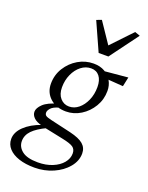

<svg xmlns="http://www.w3.org/2000/svg" viewBox="-200 -743 810 1048"><g transform="rotate(20 205.0 -219.0)"><path d="M133.8 222.7Q82 222.7 43.5 210Q4.9 197.3 -16.6 173.8Q-38.1 150.4 -38.1 118.2Q-38.1 79.1 -2.4 44.9Q33.2 10.7 93.8 -10.7L126 -3.9Q72.3 21.5 46.4 48.3Q20.5 75.2 20.5 109.4Q20.5 143.6 49.8 166.5Q79.1 189.5 141.6 189.5Q188.5 189.5 225.6 174.3Q262.7 159.2 283.7 133.8Q304.7 108.4 304.7 79.1Q304.7 54.7 288.1 43Q271.5 31.2 223.6 21.5L106.4 -2.9L94.7 -6.8Q61.5 -14.6 45.9 -30.3Q30.3 -45.9 30.3 -64.5Q30.3 -85.9 55.2 -109.9Q80.1 -133.8 139.6 -150.4L148.4 -130.9Q117.2 -122.1 104.5 -107.9Q91.8 -93.8 91.8 -82Q91.8 -70.3 99.6 -64.5Q107.4 -58.6 133.8 -52.7L252 -25.4Q305.7 -12.7 329.6 7.8Q353.5 28.3 353.5 61.5Q353.5 104.5 322.8 141.6Q292 178.7 241.7 200.7Q191.4 222.7 133.8 222.7ZM190.4 -124Q133.8 -124 98.1 -156.2Q62.5 -188.5 62.5 -239.3Q62.5 -290 88.4 -331.5Q114.3 -373 155.8 -397.5Q197.3 -421.9 245.1 -421.9Q283.2 -421.9 310.1 -406.2Q336.9 -390.6 351.6 -364.7Q366.2 -338.9 366.2 -306.6Q366.2 -256.8 341.3 -215.3Q316.4 -173.8 276.4 -148.9Q236.3 -124 190.4 -124ZM197.3 -155.3Q227.5 -155.3 252.4 -175.8Q277.3 -196.3 292.5 -231Q307.6 -265.6 307.6 -307.6Q307.6 -347.7 290 -370.1Q272.5 -392.6 241.2 -392.6Q210 -392.6 183.6 -372.1Q157.2 -351.6 141.6 -316.9Q126 -282.2 126 -241.2Q126 -201.2 146.5 -178.2Q167 -155.3 197.3 -155.3ZM436.5 -360.4 340.8 -367.2 300.8 -401.4 448.2 -415ZM175.8 -650.4 205.1 -661.1 308.6 -507.8H252.9L398.4 -661.1L428.7 -650.4L306.6 -485.4H250Z"/></g></svg>

Font: Crimson Pro ExtraLight
Style: Italic
Weight: 250
Italic angle: -12°
Designer: Jacques Le Bailly
Foundry: Baron von Fonthausen
Version: Version 1.003